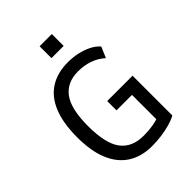

<svg xmlns="http://www.w3.org/2000/svg" viewBox="-255 -1031 1167 1167"><g transform="rotate(-45 329.0 -447.5)"><path d="M356 9Q266 9 202 -31Q138 -71 104 -151Q70 -231 70 -352Q70 -471 102.5 -552Q135 -633 198.5 -673.5Q262 -714 352 -714Q396 -714 435 -705.5Q474 -697 507.5 -680.5Q541 -664 564 -638L534 -568Q497 -601 452.5 -616Q408 -631 357 -631Q262 -631 213.5 -565.5Q165 -500 165 -353Q165 -203 214 -137.5Q263 -72 363 -72Q408 -72 447.5 -79Q487 -86 521 -100L488 -60V-298H355V-378H573V-36Q548 -22 512.5 -12Q477 -2 436.5 3.5Q396 9 356 9ZM300 -802V-904H405V-802Z"/></g></svg>

Font: Nunito Sans 7pt Condensed Medium
Style: Regular
Weight: 500
Width: 3
Designer: Vernon Adams
Foundry: Vernon Adams
Version: Version 3.101;gftools[0.9.27]